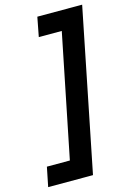

<svg xmlns="http://www.w3.org/2000/svg" viewBox="-207 -805 673 993"><g transform="rotate(-15 130.0 -309.0)"><path d="M163 124H-77L-56 20H67L200 -638H77L97 -742H337Z"/></g></svg>

Font: Argentum Sans Medium
Style: Italic
Weight: 500
Italic angle: -11°
Designer: Julieta Ulanovsky (font), Cristiano Sobral (main changes and remaster)
Foundry: Julieta Ulanovsky (font), Cristiano Sobral (main changes and remaster)
Version: Version 2.007;June 15, 2022;FontCreator 14.0.0.2814 64-bit; 